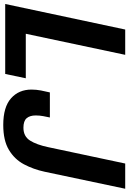

<svg xmlns="http://www.w3.org/2000/svg" viewBox="175 -953 790 1180"><g transform="rotate(90 570.0 -363.0)"><path d="M4.5 0 161.5 -737.5H317L187.5 -126.5H461L434.5 0ZM748 12Q638 12 584.2 -35.8Q530.5 -83.5 530.5 -161.5Q530.5 -190.5 536 -219.5Q541.5 -248.5 548 -274.5H702Q698 -256.5 693.8 -233.8Q689.5 -211 689.5 -187.5Q689.5 -151.5 706.5 -131.8Q723.5 -112 765 -112Q818 -112 843.8 -152.5Q869.5 -193 884.5 -264.5L985 -737.5H1140L1035.5 -242.5Q1020.5 -173 989.8 -115.2Q959 -57.5 901.2 -22.8Q843.5 12 748 12Z"/></g></svg>

Font: Epilogue
Style: Bold Italic
Weight: 700
Italic angle: -12°
Designer: Tyler Finck
Foundry: Etcetera Type Co
Version: Version 2.111; ttfautohint (v1.8.3)